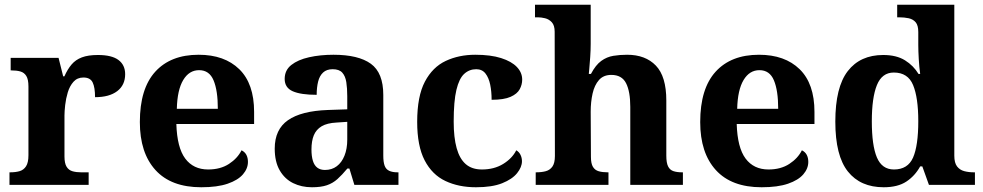

<svg xmlns="http://www.w3.org/2000/svg" viewBox="-20 -780 4147 810"><path d="M20 0V-53H23Q46 -53 62.9 -58Q79.9 -63 89.9 -78.5Q100 -94 100 -125V-415Q100 -445 91 -459.5Q82 -474 66 -478.5Q50 -483 28 -483H25V-536H227L246.5 -458H251.7Q265 -488 282 -508Q299 -528 325.5 -538Q352 -548 393 -548Q451.6 -548 479.8 -526.9Q508 -505.8 508 -467Q508 -421 474.5 -395.5Q441 -370 381 -370Q381 -411 371 -432Q361 -453 332 -453Q306 -453 290 -435Q274 -417 266 -390.5Q258 -364 255 -337Q252 -310 252 -293V-120Q252 -91 261 -76.5Q270 -62 286 -57.5Q302 -53 322 -53H354V0Z M829 10Q702 10 636 -62.5Q570 -135 570 -265Q570 -406 635 -477.5Q700 -549 818 -549Q927 -549 989.5 -488Q1052 -427 1052 -308V-257H724Q727 -157 761.5 -111Q796 -65 858 -65Q910 -65 946 -88.5Q982 -112 999 -146Q1013 -139 1019.5 -126.5Q1026 -114 1026 -97Q1026 -69 1005 -44.5Q984 -20 940.5 -5Q897 10 829 10ZM899 -321Q899 -398 881 -441Q863 -484 820 -484Q778 -484 753 -442.5Q728 -401 726 -321Z M1296 10Q1252 10 1216.5 -7.5Q1181 -25 1160 -61.4Q1139 -97.7 1139 -153Q1139 -234 1195 -273Q1251 -312 1363 -316L1445 -318.8V-374Q1445 -407.6 1441 -433.3Q1437 -459 1424 -473.5Q1411 -488 1383.5 -488Q1358 -488 1343 -474Q1328 -460 1322 -435.5Q1316 -411 1316 -380Q1249 -380 1215 -395Q1181 -410 1181 -447Q1181 -483.8 1209 -505.9Q1237 -528 1283.9 -538.5Q1330.8 -549 1386.8 -549Q1492 -549 1544.5 -511Q1597 -473 1597 -379.4V-124.1Q1597 -96.6 1602.5 -81.3Q1608 -66 1621.7 -59.5Q1635.4 -53 1657 -53H1661V0H1475L1454 -69H1445.4Q1423 -42 1403.5 -24.5Q1384 -7 1359 1.5Q1334 10 1296 10ZM1350.8 -63Q1380 -63 1400.8 -78.7Q1421.7 -94.3 1433.3 -123.3Q1445 -152.3 1445 -191V-266L1400 -263Q1360 -261 1336.9 -247.3Q1313.9 -233.5 1303.9 -209.3Q1294 -185.1 1294 -149.4Q1294 -121 1300 -101.5Q1306 -82 1318.8 -72.5Q1331.6 -63 1350.8 -63Z M1988 10Q1915 10 1859 -16.5Q1803 -43 1771.5 -103.5Q1740 -164 1740 -266Q1740 -374 1772.5 -435.5Q1805 -497 1860.5 -523Q1916 -549 1985 -549Q2050 -549 2094 -535Q2138 -521 2160.5 -497.5Q2183 -474 2183 -444Q2183 -423 2172.5 -403.5Q2162 -384 2134 -371.5Q2106 -359 2054 -359Q2054 -394 2048 -423Q2042 -452 2028 -470Q2014 -488 1989 -488Q1960 -488 1938.5 -468.5Q1917 -449 1905.5 -401Q1894 -353 1894 -267Q1894 -200 1906.5 -155Q1919 -110 1945 -87.5Q1971 -65 2013 -65Q2065 -65 2103 -88.5Q2141 -112 2158 -146Q2170 -139 2176 -126.5Q2182 -114 2182 -100Q2182 -75 2161.5 -49.5Q2141 -24 2098.5 -7Q2056 10 1988 10Z M2240 0V-53H2242Q2265 -53 2282.6 -57.8Q2300.1 -62.6 2310.6 -77.4Q2321 -92.3 2321 -122L2320 -646Q2320 -672.9 2308 -686Q2296 -699 2279.5 -703Q2263 -707 2249 -707H2237V-760H2472V-595Q2472 -569 2470 -539.6Q2468 -510.2 2466 -489.1Q2464 -468 2464 -468H2473Q2493 -506 2516.5 -523Q2540 -540 2567.5 -544.5Q2595 -549 2625.6 -549Q2703 -549 2747 -503.2Q2791 -457.4 2791 -356V-123.5Q2791 -93 2798.5 -78Q2806 -63 2821 -58Q2836 -53 2858 -53H2861V0H2639V-329Q2639 -394 2621.2 -429Q2603.4 -464 2559 -464Q2526 -464 2507 -442.5Q2488 -421 2480 -385.5Q2472 -350 2472 -309L2473 -118Q2473 -90 2481.5 -76Q2490 -62 2506 -57.5Q2522 -53 2544 -53H2547V0Z M3193 10Q3066 10 3000 -62.5Q2934 -135 2934 -265Q2934 -406 2999 -477.5Q3064 -549 3182 -549Q3291 -549 3353.5 -488Q3416 -427 3416 -308V-257H3088Q3091 -157 3125.5 -111Q3160 -65 3222 -65Q3274 -65 3310 -88.5Q3346 -112 3363 -146Q3377 -139 3383.5 -126.5Q3390 -114 3390 -97Q3390 -69 3369 -44.5Q3348 -20 3304.5 -5Q3261 10 3193 10ZM3263 -321Q3263 -398 3245 -441Q3227 -484 3184 -484Q3142 -484 3117 -442.5Q3092 -401 3090 -321Z M3708 10Q3610 10 3557 -56.5Q3504 -123 3504 -267Q3504 -412 3556.5 -480Q3609 -548 3706 -548Q3762 -548 3798 -525.5Q3834 -503 3855 -468H3862Q3858 -496.5 3856 -531.2Q3854 -566 3854 -590V-645Q3854 -673 3843 -686Q3832 -699 3813.5 -703Q3795 -707 3773 -707H3765V-760H4006V-123Q4006 -93 4017.5 -78Q4029 -63 4047.8 -58Q4066.6 -53 4089 -53H4093V0H3899L3871 -78H3862Q3840 -38 3803.7 -14Q3767.4 10 3708 10ZM3751.3 -65Q3810 -65 3832 -115.3Q3854 -165.6 3854 -269Q3854 -368.2 3832.1 -421.1Q3810.3 -474 3750.7 -474Q3701 -474 3679.5 -421.1Q3658 -368.1 3658 -268Q3658 -166.5 3679.4 -115.8Q3700.9 -65 3751.3 -65Z"/></svg>

Font: Noto Serif Kannada
Style: Regular
Weight: 400
Designer: Universal Thirst, Indian Type Foundry and the Monotype Design Team
Foundry: Monotype Imaging Inc.
Version: Version 2.003